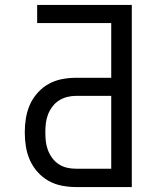

<svg xmlns="http://www.w3.org/2000/svg" viewBox="-20 -755 640 775"><path d="M286 0Q258 0 229.5 -5.5Q201 -11 176 -25Q151 -39 131.5 -61Q112 -83 100.5 -109Q89 -135 84.5 -163.5Q80 -192 80 -221Q80 -249 84.5 -277.5Q89 -306 100.5 -332Q112 -358 131.5 -380Q151 -402 176 -416Q201 -430 229.5 -435.5Q258 -441 286 -441H429V-662H130V-735H512V0ZM286 -74H429V-368H286Q268 -368 250.5 -363.5Q233 -359 217.5 -349Q202 -339 191 -324Q180 -309 173.5 -292Q167 -275 165 -257Q163 -239 163 -221Q163 -202 165 -184Q167 -166 173.5 -149Q180 -132 191 -117Q202 -102 217.5 -92Q233 -82 250.5 -78Q268 -74 286 -74Z"/></svg>

Font: Iosevka Fixed Extended
Style: Regular
Weight: 400
Width: 7
Monospace: yes
Designer: Belleve Invis
Foundry: Belleve Invis
Version: Version 24.1.1; ttfautohint (v1.8.4)